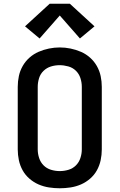

<svg xmlns="http://www.w3.org/2000/svg" viewBox="-20 -1000 640 1028"><path d="M300 8Q271 8 242 3.5Q213 -1 186.5 -12.5Q160 -24 137.5 -43.5Q115 -63 101 -88.5Q87 -114 81 -142.5Q75 -171 75 -200V-535Q75 -564 81 -592.5Q87 -621 101.5 -646.5Q116 -672 138 -691.5Q160 -711 186.5 -722.5Q213 -734 242 -740Q271 -746 300 -746Q329 -746 358 -740Q387 -734 413.5 -722.5Q440 -711 462 -691.5Q484 -672 498.5 -646.5Q513 -621 519 -592.5Q525 -564 525 -535V-200Q525 -171 519 -142.5Q513 -114 499 -88.5Q485 -63 462.5 -43.5Q440 -24 413.5 -12.5Q387 -1 358 3.5Q329 8 300 8ZM300 -84Q324 -84 347 -91Q370 -98 386.5 -114.5Q403 -131 410.5 -154Q418 -177 418 -200V-535Q418 -559 410.5 -582Q403 -605 386 -621.5Q369 -638 345.5 -644.5Q322 -651 299 -651Q275 -651 252.5 -644Q230 -637 213 -620.5Q196 -604 189 -581Q182 -558 182 -535V-200Q182 -177 189.5 -154Q197 -131 213.5 -114.5Q230 -98 253 -91Q276 -84 300 -84ZM192 -794 114 -859 246 -980H354L486 -859L408 -794L300 -917Z"/></svg>

Font: Zed Mono Semibold Extended
Style: Regular
Weight: 600
Width: 7
Monospace: yes
Designer: Belleve Invis
Foundry: Belleve Invis
Version: Version 1.0.0; ttfautohint (v1.8.4)